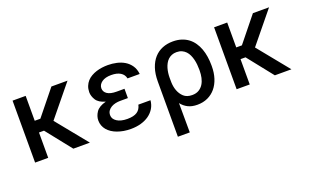

<svg xmlns="http://www.w3.org/2000/svg" viewBox="-82 -970 2583 1589"><g transform="rotate(-20 1209.5 -175.0)"><path d="M196 -545.5V-326.3H245.7L422.6 -545.5H564.6L341.6 -272.7L563.2 0H417.3L240.1 -223H196V0H80.6V-545.5Z M714.8 -221.2Q738.6 -257.1 802.9 -273.8Q743.6 -290.5 722.3 -324.6Q701 -358.7 700.6 -393.1Q701 -423.3 710.4 -446.7Q719.8 -470.2 735.8 -487.9Q751.8 -505.7 773.3 -517.9Q794.7 -530.2 819.2 -538Q843.8 -545.8 869.9 -549.2Q896 -552.6 921.5 -552.6Q960.9 -552.6 998.9 -544Q1036.9 -535.5 1067.8 -516.7Q1098.7 -497.9 1119.5 -467.3Q1140.3 -436.8 1144.9 -393.1H1037.6Q1030.9 -427.6 1000.5 -446.6Q970.2 -465.6 919 -465.6Q866.5 -465.6 836.3 -443.9Q806.1 -421.9 805.8 -389.2Q806.1 -358.3 833.6 -339.7Q861.2 -321 915.5 -321H984.7V-239H915.5Q896.3 -239 875.5 -234.6Q854.8 -230.1 837.5 -220.2Q820.3 -210.2 809.1 -194.4Q797.9 -178.6 797.9 -155.5Q797.9 -122.2 831.7 -100.1Q865.4 -78.1 922.9 -78.1Q979.4 -78.1 1009.2 -98Q1039.1 -117.9 1047.6 -158.4H1154.5Q1150.9 -119 1132.1 -87.9Q1113.3 -56.8 1082.6 -35Q1051.8 -13.1 1011 -1.6Q970.2 9.9 922.6 9.9Q889.2 9.9 860.1 5Q831 0 804.3 -9.6Q778.1 -19.2 757.1 -33Q736.2 -46.9 721.4 -64.5Q706.7 -82 698.9 -103.2Q691.1 -124.3 691.1 -148.1Q691.1 -185.7 714.8 -221.2Z M1493.3 -552.6Q1535.5 -552.6 1569.2 -541.5Q1603 -530.5 1629.1 -510.7Q1655.2 -490.8 1673.8 -463.4Q1692.5 -436.1 1704.4 -403.4Q1716.3 -370.7 1721.9 -334Q1727.6 -297.2 1727.6 -258.5V-248.6Q1727.6 -191.8 1712.4 -144.2Q1697.1 -96.6 1668.7 -62.3Q1640.3 -28.1 1599.6 -9.1Q1558.9 9.9 1507.8 9.9Q1459.9 9.9 1426 -7.1Q1392 -24.1 1367.9 -55.4L1369 203.1H1264.2V-282.7Q1264.2 -349.8 1281.2 -400.4Q1298.3 -451 1328.8 -484.9Q1359.4 -518.8 1401.3 -535.7Q1443.2 -552.6 1493.3 -552.6ZM1366.8 -279.1 1367.2 -236.5Q1367.9 -218.4 1371.1 -200.5Q1374.3 -182.5 1380.7 -165.5Q1387.1 -148.4 1396.8 -133.2Q1406.6 -117.9 1420.1 -105.5Q1447.4 -80.3 1494.7 -80.3Q1529.8 -80.3 1554 -95Q1578.1 -109.7 1592.9 -133.5Q1607.6 -157.3 1614.2 -187.5Q1620.7 -217.7 1620.7 -248.6V-258.5Q1620.7 -279.5 1618.6 -302.6Q1616.5 -325.6 1611 -347.8Q1605.5 -370 1596.2 -390.3Q1587 -410.5 1572.6 -425.6Q1558.2 -440.7 1538.4 -449.8Q1518.5 -458.8 1491.8 -458.8Q1468 -458.8 1449.4 -451Q1430.8 -443.2 1416.9 -430Q1403.1 -416.9 1393.5 -399.1Q1383.9 -381.4 1378 -361.3Q1372.2 -341.3 1369.5 -320.3Q1366.8 -299.4 1366.8 -279.1Z M1970.9 -545.5V-326.3H2020.6L2197.4 -545.5H2339.5L2116.5 -272.7L2338.1 0H2192.1L2014.9 -223H1970.9V0H1855.5V-545.5Z"/></g></svg>

Font: Inter P Medium
Style: Regular
Weight: 500
Designer: Rasmus Andersson
Foundry: rsms
Version: Version 3.018;git-588b23468